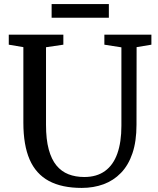

<svg xmlns="http://www.w3.org/2000/svg" viewBox="-20 -913 776 941"><path d="M380.5 8Q283 8 219.5 -26.2Q156 -60.5 125.2 -131.2Q94.5 -202 94.5 -312V-682L23 -694V-743H290.5V-694L205.5 -681.5V-301.5Q205.5 -230 218.8 -181Q232 -132 256.5 -102.2Q281 -72.5 315.5 -59Q350 -45.5 393 -45.5Q454 -45.5 494.5 -74.8Q535 -104 555 -160.2Q575 -216.5 575 -296.5V-681L491.5 -694V-743H722V-694L649.5 -682L649 -302Q649 -220.5 629.2 -162Q609.5 -103.5 573 -65.8Q536.5 -28 487.5 -10Q438.5 8 380.5 8ZM513.5 -893V-826H233V-893Z"/></svg>

Font: Merriweather 24pt
Style: Regular
Weight: 400
Designer: Eben Sorkin
Foundry: Eben Sorkin
Version: Version 2.100